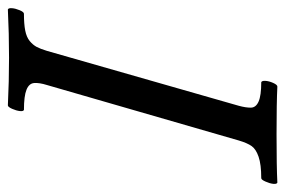

<svg xmlns="http://www.w3.org/2000/svg" viewBox="-142 -572 711 478"><g transform="rotate(90 213.0 -332.5)"><path d="M-2.9 2.9Q-6.8 1.5 -6.1 -7.3Q-5.4 -16.1 -1 -26.6Q3.4 -37.1 7.8 -37.1Q33.2 -37.1 49.6 -40.3Q65.9 -43.5 75.7 -51.5Q85.4 -59.6 90.3 -68.8Q95.2 -78.1 100.1 -94.2L236.8 -571.8Q241.7 -589.8 241.5 -602.3Q241.2 -614.7 226.3 -621.3Q211.4 -627.9 178.2 -627.9Q174.3 -629.4 174.8 -638.2Q175.3 -647 179.9 -657.5Q184.6 -668 189 -668Q229 -666 308.1 -666Q388.2 -666 428.2 -668Q432.1 -666.5 431.2 -657.7Q430.2 -648.9 425.5 -638.4Q420.9 -627.9 417 -627.9Q382.8 -627.9 363.8 -621.3Q344.7 -614.7 337.2 -604Q329.6 -593.3 323.2 -571.8L185.1 -94.2Q179.2 -75.2 180.2 -62.5Q181.2 -49.8 196.8 -43.5Q212.4 -37.1 247.1 -37.1Q251 -35.6 250 -26.9Q249 -18.1 244.4 -7.6Q239.7 2.9 235.8 2.9Q175.8 0 117.2 0Q57.1 0 -2.9 2.9Z"/></g></svg>

Font: Junicode SmCond Medium
Style: Italic
Weight: 500
Width: 4
Italic angle: -11°
Designer: Peter S. Baker
Version: Version 2.206